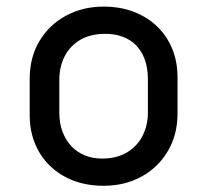

<svg xmlns="http://www.w3.org/2000/svg" viewBox="-20 -563 640 593"><path d="M300 -542.6Q351.5 -542.6 393.3 -526.5Q435.1 -510.4 465.4 -481.1Q495.8 -451.9 512 -412Q528.3 -372.2 528.3 -324.3V-212.8Q528.3 -146.7 498.4 -96.3Q468.6 -45.8 416.9 -17.5Q365.2 10.8 300 10.8Q248.5 10.8 206.5 -5.3Q164.5 -21.4 134.4 -50.7Q104.2 -79.9 88 -119.8Q71.7 -159.6 71.7 -207.5V-319Q71.7 -385.7 101.6 -435.8Q131.4 -486 183.3 -514.3Q235.2 -542.6 300 -542.6ZM305.3 -458.5Q259.1 -458.5 227.6 -439.8Q196.2 -421.1 179.7 -389.1Q163.2 -357.1 163.2 -316.1V-214.5Q163.2 -182.1 173.4 -155.4Q183.7 -128.7 201.9 -110Q218.6 -92.7 242.4 -83Q266.3 -73.3 294.7 -73.3Q340.9 -73.3 372.7 -92.6Q404.4 -111.9 420.6 -144.2Q436.8 -176.4 436.8 -215.7V-317.3Q436.8 -352.1 427.3 -378.8Q417.8 -405.6 399.5 -423.8Q382.8 -440.5 359 -449.5Q335.1 -458.5 305.3 -458.5Z"/></svg>

Font: Recursive Sans Linear Light
Style: Regular
Weight: 300
Version: Version 1.085